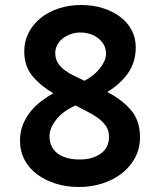

<svg xmlns="http://www.w3.org/2000/svg" viewBox="-20 -734 640 768"><path d="M60 -171Q60 -206 71.5 -235Q83 -264 101.5 -287Q120 -310 144 -328.5Q168 -347 193 -361Q143 -390 110 -429.5Q77 -469 77 -529Q77 -568 94 -602Q111 -636 141.5 -661Q172 -686 214 -700Q256 -714 305 -714Q350 -714 389.5 -702Q429 -690 459 -668Q489 -646 506 -614.5Q523 -583 523 -545Q523 -486 492.5 -442Q462 -398 409 -366Q469 -335 504.5 -293Q540 -251 540 -185Q540 -140 520.5 -103.5Q501 -67 468 -41Q435 -15 390.5 -0.5Q346 14 296 14Q246 14 203 0.5Q160 -13 128 -37Q96 -61 78 -95Q60 -129 60 -171ZM416 -188Q416 -213 403 -231Q390 -249 370.5 -263Q351 -277 327.5 -288.5Q304 -300 282 -312Q232 -290 205 -255.5Q178 -221 178 -190Q178 -145 210 -120.5Q242 -96 299 -96Q350 -96 383 -119.5Q416 -143 416 -188ZM201 -523Q201 -499 211.5 -482.5Q222 -466 238.5 -453.5Q255 -441 276 -431Q297 -421 318 -411Q334 -419 349.5 -431Q365 -443 377 -457.5Q389 -472 396.5 -487.5Q404 -503 404 -519Q404 -540 395 -555.5Q386 -571 371.5 -582Q357 -593 339 -598.5Q321 -604 302 -604Q280 -604 261.5 -597Q243 -590 229.5 -579Q216 -568 208.5 -553Q201 -538 201 -523Z"/></svg>

Font: PT Mono
Style: Bold
Weight: 700
Monospace: yes
Designer: A.Korolkova, I.Chaeva
Foundry: ParaType Ltd
Version: Version 1.000 OFL